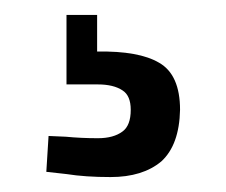

<svg xmlns="http://www.w3.org/2000/svg" viewBox="-20 -21 303 257"><path d="M221 126Q221 79 193 63Q166 47 110 48V-1H69V92H111Q132 92 144 100Q155 107 155 126Q155 147 144 155Q132 164 111 164Q89 164 68 162Q47 161 45 161L42 209Q43 209 69 212Q94 216 128 216Q171 216 196 195Q220 173 221 126Z"/></svg>

Font: RazerF5
Style: Regular
Weight: 400
Foundry: Razer Inc.
Version: Version 2